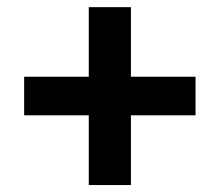

<svg xmlns="http://www.w3.org/2000/svg" viewBox="-20 -620 626 547"><path d="M232.9 -92.8H353V-291.5H537.1V-401.4H353V-599.6H232.9V-401.4H48.8V-291.5H232.9Z"/></svg>

Font: Cascadia Code PL SemiBold
Style: Regular
Weight: 600
Monospace: yes
Designer: Aaron Bell
Foundry: Saja Typeworks
Version: Version 2404.023